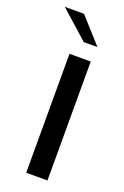

<svg xmlns="http://www.w3.org/2000/svg" viewBox="-155 -670 462 713"><g transform="rotate(20 76.0 -314.0)"><path d="M48 -470H132V0H48ZM83 -529 -28 -628H48L137 -529Z"/></g></svg>

Font: Smooch Sans SemiBold
Style: Bold
Weight: 600
Designer: Robert E. Leuschke
Foundry: Robert E. Leuschke
Version: Version 1.010; ttfautohint (v1.8.3)